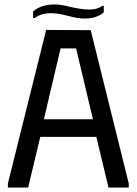

<svg xmlns="http://www.w3.org/2000/svg" viewBox="-20 -833 607 853"><path d="M15 0V-18L185 -700L383 -699L552 -18V0H462L408 -225H159L105 0ZM175 -303H393L318 -618H249ZM284 -762Q229 -777 193 -774Q157 -771 134 -753L127 -754V-782Q140 -794 160.5 -802.5Q181 -811 212 -813Q243 -815 285 -804Q340 -791 375.5 -790.5Q411 -790 434 -807H441V-778Q429 -767 408 -759Q387 -751 357 -750.5Q327 -750 284 -762Z"/></svg>

Font: Phudu Light
Style: Regular
Weight: 400
Version: Version 1.005;gftools[0.9.23]